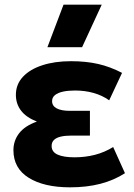

<svg xmlns="http://www.w3.org/2000/svg" viewBox="-20 -787 572 822"><path d="M280 15Q168.5 15 103 -25.8Q37.5 -66.5 37.5 -144Q37.5 -185 62.2 -216.8Q87 -248.5 138 -266.5Q92 -284.5 70 -313.5Q48 -342.5 48 -381Q48 -425.5 77.8 -457.8Q107.5 -490 160.8 -507.5Q214 -525 283.5 -525Q348.5 -525 400 -513.2Q451.5 -501.5 502.5 -475L447.5 -357.5Q418 -378.5 380.8 -389Q343.5 -399.5 301.5 -399.5Q272 -399.5 250 -394.8Q228 -390 215.5 -380Q203 -370 203 -354Q203 -333.5 222.8 -323Q242.5 -312.5 279 -312.5H365V-206.5H285Q258.5 -206.5 239.8 -202Q221 -197.5 211 -187.8Q201 -178 201 -162Q201 -136.5 226.8 -125Q252.5 -113.5 299 -113.5Q345 -113.5 386.5 -124.2Q428 -135 464.5 -157.5L515 -45.5Q468.5 -15.5 410.2 -0.2Q352 15 280 15ZM183 -585 252 -767H415.5L331.5 -585Z"/></svg>

Font: Geologica Roman
Style: Bold
Weight: 700
Designer: Sindre Bremnes, Frode Helland
Foundry: Monokrom Skriftforlag AS
Version: Version 1.010;gftools[0.9.28]